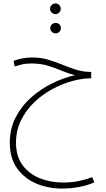

<svg xmlns="http://www.w3.org/2000/svg" viewBox="-20 -702 618 1116"><path d="M341 394Q259 394 190 364.5Q121 335 79 276Q37 217 37 127Q37 46 71 -20Q105 -86 161 -135.5Q217 -185 283.5 -217.5Q350 -250 415 -265Q376 -275 338.5 -291Q301 -307 258.5 -320Q216 -333 163 -333Q130 -333 107.5 -327.5Q85 -322 65 -316L59 -348Q81 -357 109 -362.5Q137 -368 168 -368Q216 -368 258.5 -355.5Q301 -343 340 -327Q379 -311 418.5 -298Q458 -285 502 -284H510V-247Q458 -247 398.5 -230.5Q339 -214 281.5 -182.5Q224 -151 177 -105.5Q130 -60 101.5 -1.5Q73 57 73 127Q73 207 111.5 258.5Q150 310 212.5 334.5Q275 359 346 359Q397 359 439 350Q481 341 516 328L528 358Q488 376 438.5 385Q389 394 341 394ZM303 -620Q290 -620 280.5 -629Q271 -638 271 -651Q271 -664 280.5 -673Q290 -682 303 -682Q315 -682 324 -673Q333 -664 333 -651Q333 -638 324 -629Q315 -620 303 -620ZM304 -508Q291 -508 281.5 -517Q272 -526 272 -538Q272 -551 281.5 -560Q291 -569 304 -569Q316 -569 325 -560Q334 -551 334 -538Q334 -526 325 -517Q316 -508 304 -508Z"/></svg>

Font: Noto Sans Arabic SemCond ExtLt
Style: Regular
Weight: 200
Width: 4
Designer: Monotype Design Team, Nadine Chahine, Nizar Qandah and Khaled Hosny
Foundry: Monotype Imaging Inc.
Version: Version 2.012; ttfautohint (v1.8.4.7-5d5b)